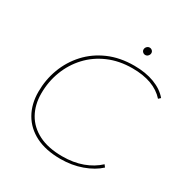

<svg xmlns="http://www.w3.org/2000/svg" viewBox="-190 -995 1107 1151"><g transform="rotate(30 363.5 -420.0)"><path d="M386 3Q284 3 214 -32.5Q144 -68 107.5 -132Q71 -196 71 -280Q71 -364 99.5 -440Q128 -516 182.5 -575.5Q237 -635 315 -669Q393 -703 492 -703Q571 -703 631.5 -680Q692 -657 727 -615L713 -602Q640 -684 490 -684Q399 -684 325 -652Q251 -620 199 -564Q147 -508 119 -435Q91 -362 91 -280Q91 -202 124.5 -142.5Q158 -83 224 -49.5Q290 -16 388 -16Q465 -16 526.5 -38.5Q588 -61 632 -102L644 -86Q601 -46 533 -21.5Q465 3 386 3ZM515 -791Q505 -791 497.5 -798Q490 -805 490 -815Q490 -826 498 -834.5Q506 -843 517 -843Q527 -843 534.5 -836Q542 -829 542 -819Q542 -808 534 -799.5Q526 -791 515 -791Z"/></g></svg>

Font: Montserrat Thin
Style: Italic
Weight: 100
Italic angle: -11.3°
Designer: Julieta Ulanovsky
Foundry: Julieta Ulanovsky
Version: Version 9.000; ttfautohint (v1.8.4.7-5d5b)